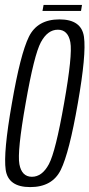

<svg xmlns="http://www.w3.org/2000/svg" viewBox="-20 -758 364 782"><path d="M103 4Q13.5 4 3.2 -66.2Q-7 -136.5 28.5 -337.5Q63 -538 97.8 -608.5Q132.5 -679 222.2 -679Q312 -679 322 -608Q332 -537 297 -337.5Q262 -136 227.5 -66Q193 4 103 4ZM110 -38Q151.5 -38 179 -89.2Q206.5 -140.5 241 -337.5Q276 -535 266.5 -586Q257 -637 215.5 -637Q174 -637 146.5 -586Q119 -535 84.5 -337.5Q49.5 -140.5 59 -89.2Q68.5 -38 110 -38ZM153 -713.5 157.5 -738H314L310 -713.5Z"/></svg>

Font: Anybody Condensed Light
Style: Italic
Weight: 300
Width: 3
Italic angle: -10°
Designer: Tyler Finck
Foundry: Etcetera Type Company
Version: Version 1.010; ttfautohint (v1.8.3) -l 8 -r 50 -G 200 -x 14 